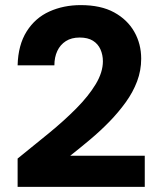

<svg xmlns="http://www.w3.org/2000/svg" viewBox="-20 -732 626 752"><path d="M49 0V-111Q111 -161 171 -210Q231 -259 279 -307.5Q327 -356 355 -402.5Q383 -449 383 -492Q383 -517 373.5 -538.5Q364 -560 344 -572.5Q324 -585 292 -585Q260 -585 238 -571Q216 -557 204.5 -532.5Q193 -508 193 -476H49Q51 -556 84.5 -609Q118 -662 173.5 -687Q229 -712 296 -712Q375 -712 427 -683.5Q479 -655 506 -607.5Q533 -560 533 -502Q533 -456 517 -413.5Q501 -371 472.5 -331.5Q444 -292 408.5 -255.5Q373 -219 333 -185.5Q293 -152 255 -122H547V0Z"/></svg>

Font: DM Sans 12pt Black
Style: Regular
Weight: 900
Version: Version 4.004;gftools[0.9.30]